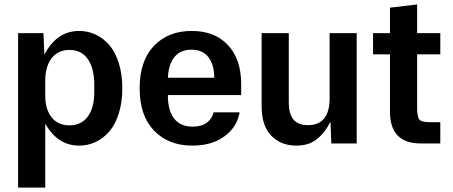

<svg xmlns="http://www.w3.org/2000/svg" viewBox="-20 -650 2053 870"><path d="M62 200.2V-500H176.8L181.2 -402.8Q237.3 -509.8 338.9 -509.8Q378.4 -509.8 413.3 -493.4Q448.2 -477.1 475.3 -445.8Q502.4 -414.6 518.3 -364Q534.2 -313.5 534.2 -250Q534.2 -186.5 518.3 -136Q502.4 -85.4 475.3 -54.2Q448.2 -22.9 413.3 -6.6Q378.4 9.8 338.9 9.8Q240.7 9.8 185.1 -89.8V200.2ZM185.1 -214.8Q185.1 -154.8 213.9 -118.4Q242.7 -82 294.9 -82Q348.6 -82 377.9 -122.1Q407.2 -162.1 407.2 -234.9V-265.1Q407.2 -340.8 377.9 -382.3Q348.6 -423.8 294.9 -423.8Q242.7 -423.8 213.9 -386Q185.1 -348.1 185.1 -285.2Z M851.6 9.8Q743.7 9.8 678.2 -57.9Q612.8 -125.5 612.8 -250Q612.8 -374.5 677.5 -442.1Q742.2 -509.8 848.6 -509.8Q953.1 -509.8 1012.9 -445.8Q1072.8 -381.8 1072.8 -269V-219.2H740.7V-216.8Q740.7 -149.4 769 -112.8Q797.4 -76.2 853.5 -76.2Q893.6 -76.2 917.5 -94.2Q941.4 -112.3 947.8 -141.1H1065.9Q1053.7 -73.2 996.3 -31.7Q939 9.8 851.6 9.8ZM740.7 -297.9H950.7Q950.7 -356.9 924.6 -390.9Q898.4 -424.8 847.7 -424.8Q797.4 -424.8 770.5 -391.8Q743.7 -358.9 740.7 -297.9Z M1322.3 9.8Q1252.9 9.8 1209.2 -35.2Q1165.5 -80.1 1165.5 -168V-500H1288.6V-186Q1288.6 -134.3 1309.6 -108.6Q1330.6 -83 1375.5 -83Q1473.6 -83 1473.6 -205.1V-500H1596.2V0H1481.4L1477.5 -98.1Q1451.2 -47.4 1415 -18.8Q1378.9 9.8 1322.3 9.8Z M1886.2 0Q1747.1 0 1747.1 -144V-403.8H1670.4V-500H1747.1V-615.2L1870.1 -629.9V-500H1975.1V-403.8H1870.1V-163.1Q1870.1 -119.6 1880.6 -107.9Q1891.1 -96.2 1928.2 -96.2H1975.1V0Z"/></svg>

Font: TASA Orbiter Text SemiBold
Style: Regular
Weight: 600
Designer: Weizhong Zhang
Version: Version 1.000;Glyphs 3.1.2 (3151)